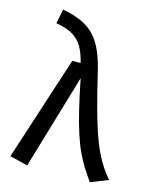

<svg xmlns="http://www.w3.org/2000/svg" viewBox="-115 -829 735 918"><g transform="rotate(15 252.5 -370.0)"><path d="M68 -681 82 -752Q138 -742 177.5 -723.5Q217 -705 243.5 -676Q270 -647 288.5 -604Q307 -561 321 -500Q343 -407 361.5 -339Q380 -271 396.5 -222.5Q413 -174 430 -138.5Q447 -103 465 -75.5Q483 -48 505 -22L419 12Q398 -17 379.5 -46.5Q361 -76 344 -112Q327 -148 311.5 -195.5Q296 -243 280.5 -307Q265 -371 248 -457L109 12L20 -10L188 -527H229Q218 -573 200.5 -603.5Q183 -634 152 -653Q121 -672 68 -681Z"/></g></svg>

Font: Fira Sans Variable
Style: Regular
Weight: 400
Designer: Carrois Corporate & Edenspiekermann AG
Foundry: Carrois Corporate GbR & Edenspiekermann AG
Version: Version 4.202